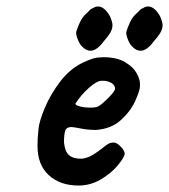

<svg xmlns="http://www.w3.org/2000/svg" viewBox="-20 -574 523 594"><path d="M96 -123Q96 -146 99 -174Q101 -198 118.5 -240Q136 -282 166.5 -322Q197 -362 238 -381Q257 -390 270 -393.5Q283 -397 300 -397Q341 -397 366.5 -382Q392 -367 402.5 -348Q413 -329 413 -315V-310V-307Q413 -295 399 -263Q385 -231 354.5 -203Q324 -175 276 -172Q252 -172 229.5 -176.5Q207 -181 201 -181Q186 -181 182 -170Q178 -159 178 -133Q181 -105 193.5 -94Q206 -83 230 -83Q242 -83 258 -90Q274 -98 296 -115Q308 -125 315 -129Q322 -133 332 -133Q341 -133 353 -121Q365 -109 366 -98Q364 -86 344 -62Q324 -38 292 -19Q260 0 223 0Q166 0 131 -32Q96 -64 96 -123ZM284 -245Q294 -250 314.5 -270.5Q335 -291 336 -299Q336 -309 327.5 -315.5Q319 -322 304 -324H293Q280 -324 255.5 -302.5Q231 -281 213 -253Q214 -248 228 -244.5Q242 -241 258 -241Q277 -241 284 -245ZM216 -476Q219 -487 227 -504.5Q235 -522 248 -533Q251 -535 256 -541Q261 -547 266 -548Q275 -554 283 -554Q303 -554 320 -524Q328 -506 328 -496Q328 -485 321.5 -473.5Q315 -462 300 -445Q279 -417 260 -417Q247 -417 235 -429Q226 -437 220 -453.5Q214 -470 216 -476ZM371 -476Q374 -487 382 -504.5Q390 -522 403 -533Q406 -535 411 -541Q416 -547 421 -548Q430 -554 438 -554Q458 -554 475 -524Q483 -506 483 -496Q483 -485 476.5 -473.5Q470 -462 455 -445Q434 -417 415 -417Q402 -417 390 -429Q381 -437 375 -453.5Q369 -470 371 -476Z"/></svg>

Font: Caveat
Style: Bold
Weight: 700
Designer: Pablo Impallari
Foundry: Pablo Impallari
Version: Version 1.500; ttfautohint (v1.6)